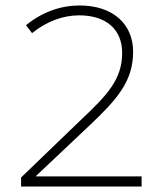

<svg xmlns="http://www.w3.org/2000/svg" viewBox="-20 -681 612 701"><path d="M497 0V-37H112V-39L308 -224C407 -318 466 -384 466 -492C466 -595 390 -661 271 -661C203 -661 135 -638 75 -589L97 -560C150 -603 210 -625 269 -625C367 -625 426 -574 426 -488C426 -391 372 -334 272 -240L57 -33V0Z"/></svg>

Font: Noto Sans Telugu ExtraLight
Style: Regular
Weight: 200
Designer: Jelle Bosma - Monotype Design Team
Foundry: Monotype Imaging Inc.
Version: Version 2.005